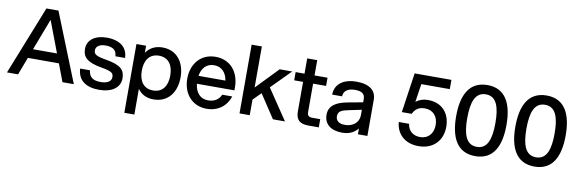

<svg xmlns="http://www.w3.org/2000/svg" viewBox="-60 -1256 5967 1980"><g transform="rotate(10 2924.0 -266.0)"><path d="M595 0H714L426 -720H300L14 0H130L200 -185H525ZM237 -282 363 -612 488 -282Z M980 12C1106 12 1198 -44 1198 -146C1198 -233 1155 -280 999 -306C892 -324 867 -340 867 -383C867 -426 911 -450 966 -450C1031 -450 1084 -431 1086 -358H1187C1185 -466 1107 -532 966 -532C846 -532 764 -474 764 -380C764 -297 806 -245 967 -218C1078 -199 1093 -181 1093 -140C1093 -95 1050 -70 982 -70C905 -70 861 -96 853 -170H750C757 -42 848 12 980 12Z M1278 -520V200H1383V-69C1419 -18 1474 12 1549 12C1702 12 1786 -104 1786 -260C1786 -416 1702 -532 1549 -532C1472 -532 1415 -499 1379 -446V-520ZM1529 -442C1630 -442 1678 -367 1678 -260C1678 -153 1630 -78 1529 -78C1428 -78 1380 -153 1380 -260C1380 -367 1428 -442 1529 -442Z M2106 12C2225 12 2312 -56 2345 -159H2240C2218 -106 2170 -76 2106 -76C2022 -76 1973 -135 1963 -225H2356V-255C2356 -418 2260 -532 2106 -532C1952 -532 1856 -416 1856 -260C1856 -104 1952 12 2106 12ZM1965 -308C1978 -390 2027 -444 2106 -444C2185 -444 2234 -390 2247 -308Z M2449 0H2556V-163L2637 -245L2799 0H2925L2710 -319L2909 -520H2778L2556 -290V-720H2449Z M3038 -680V-520H2945V-434H3038V-125C3038 -33 3083 0 3171 0H3279V-86H3195C3158 -86 3143 -101 3143 -137V-434H3279V-520H3143V-680Z M3689 0H3788V-379C3788 -473 3721 -532 3581 -532C3463 -532 3359 -482 3356 -357H3460C3463 -425 3521 -446 3581 -446C3651 -446 3685 -423 3685 -368V-334L3528 -305C3403 -282 3335 -235 3335 -143C3335 -43 3409 12 3524 12C3587 12 3644 -6 3689 -61ZM3540 -72C3473 -72 3443 -102 3443 -146C3443 -199 3483 -214 3546 -227L3685 -256V-204C3685 -111 3611 -72 3540 -72Z M4324 12C4480 12 4573 -91 4573 -233C4573 -365 4497 -474 4338 -474C4290 -474 4248 -459 4214 -432L4243 -623H4541V-720H4156L4095 -304H4198C4222 -353 4256 -383 4324 -383C4410 -383 4462 -322 4462 -233C4462 -145 4410 -83 4324 -83C4249 -83 4198 -128 4190 -198H4082C4092 -75 4180 12 4324 12Z M4918 12C5111 12 5181 -144 5181 -360C5181 -576 5111 -732 4918 -732C4724 -732 4654 -576 4654 -360C4654 -144 4724 12 4918 12ZM4918 -85C4805 -85 4770 -194 4770 -360C4770 -526 4805 -635 4918 -635C5030 -635 5065 -526 5065 -360C5065 -194 5030 -85 4918 -85Z M5538 12C5731 12 5801 -144 5801 -360C5801 -576 5731 -732 5538 -732C5344 -732 5274 -576 5274 -360C5274 -144 5344 12 5538 12ZM5538 -85C5425 -85 5390 -194 5390 -360C5390 -526 5425 -635 5538 -635C5650 -635 5685 -526 5685 -360C5685 -194 5650 -85 5538 -85Z"/></g></svg>

Font: Aspekta 500
Style: Regular
Weight: 500
Designer: Ivo Dolenc
Version: Version 2.100